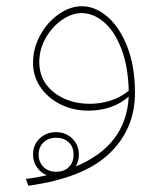

<svg xmlns="http://www.w3.org/2000/svg" viewBox="-20 -355 529 616"><path d="M413 -57Q413 59 331 137.5Q249 216 71 241L63 219Q98 215 130 207Q110 199 98 181Q86 163 86 141Q86 110 107 89.5Q128 69 160 69Q191 69 212 89.5Q233 110 233 141Q233 163 223 179Q385 112 393 -45Q368 -23 335 -11.5Q302 0 264 0Q215 0 174.5 -20Q134 -40 110 -75Q86 -110 86 -154Q86 -200 109 -242Q132 -284 168.5 -309.5Q205 -335 243 -335Q285 -335 324 -302Q363 -269 388 -206Q413 -143 413 -57ZM269 -22Q303 -22 335.5 -32.5Q368 -43 393 -64Q391 -143 369 -199.5Q347 -256 313 -284.5Q279 -313 242 -313Q210 -313 178 -290.5Q146 -268 126 -232Q106 -196 106 -156Q106 -96 152.5 -59Q199 -22 269 -22ZM160 196Q186 196 201 181Q216 166 216 141Q216 116 200.5 101.5Q185 87 160 87Q135 87 119.5 102Q104 117 104 141Q104 165 119.5 180.5Q135 196 160 196Z"/></svg>

Font: FiraGO Thin
Style: Italic
Weight: 100
Italic angle: -8°
Designer: bBox Type GmbH
Foundry: bBox Type GmbH
Version: Version 1.001